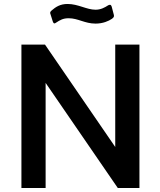

<svg xmlns="http://www.w3.org/2000/svg" viewBox="-20 -948 809 968"><path d="M544 -853C554 -860 556 -865 554 -873L543 -915C540 -925 533 -926 525 -921C508 -910 488 -899 462 -899C417 -899 374 -928 321 -928C283 -928 261 -913 240 -895C231 -887 232 -883 235 -875L246 -840C250 -828 255 -828 263 -834C283 -847 298 -856 326 -856C374 -856 407 -829 462 -829C499 -829 528 -842 544 -853ZM561 -723V-207L207 -723H88V0H210V-530L574 0H683V-723Z"/></svg>

Font: United Sans SemiBold
Style: Regular
Weight: 600
Designer: Pablo Impallari, Rodrigo Fuenzalida (Modified by Dan O. Williams)
Version: Version 1.000;PS 001.000;hotconv 1.0.88;makeotf.lib2.5.64775